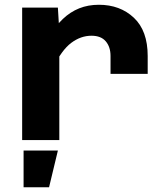

<svg xmlns="http://www.w3.org/2000/svg" viewBox="-20 -588 690 806"><path d="M444 -278V-353Q444 -391 424 -414.5Q404 -438 364 -438Q319 -438 279 -408Q239 -378 203 -304L187 -435Q213 -479 244 -508.5Q275 -538 312.5 -553Q350 -568 395 -568Q484 -568 542 -513.5Q600 -459 600 -353V-278ZM73 0V-556H223L229 -456V0ZM79 198V44H223L186 198Z"/></svg>

Font: Azeret Mono Thin
Style: Regular
Weight: 100
Designer: Martin Vácha
Foundry: Displaay
Version: Version 1.002